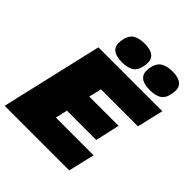

<svg xmlns="http://www.w3.org/2000/svg" viewBox="-243 -1027 1177 1177"><g transform="rotate(45 345.5 -438.5)"><path d="M311 -697Q203 -697 214 -784Q221 -835 249 -856Q277 -877 331 -877Q381 -877 406 -856.5Q431 -836 426 -793Q420 -738 392 -717.5Q364 -697 311 -697ZM552 -697Q444 -697 455 -784Q462 -835 490 -856Q518 -877 572 -877Q622 -877 647 -856.5Q672 -836 667 -793Q661 -738 633 -717.5Q605 -697 552 -697ZM-8 0 145 -660H699L659 -489H338L319 -407H573L537 -249H283L265 -171H592L552 0Z"/></g></svg>

Font: Elaine Sans Black
Style: Italic
Weight: 900
Italic angle: -13°
Designer: Wei Huang
Foundry: Wei Huang
Version: Version 2.001;December 24, 2019;FontCreator 12.0.0.2547 64-b